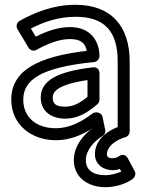

<svg xmlns="http://www.w3.org/2000/svg" viewBox="-20 -548 612 801"><path d="M150 -141C150 -79 200 -53 252 -53C305 -53 345 -78 386 -113C392 -118 395 -125 395 -132V-242C395 -252 389 -270 367 -267C223 -250 150 -214 150 -141ZM200 -141C200 -165 219 -195 345 -214V-144C312 -117 285 -103 252 -103C213 -103 200 -115 200 -141ZM77 -132C77 -214 149 -267 372 -289C385 -290 395 -302 395 -315C394 -376 359 -435 272 -435C220 -435 171 -416 129 -395L109 -429C163 -457 225 -478 295 -478C417 -478 471 -417 471 -291V-18C409 6 376 49 376 95C376 142 417 162 449 162C460 162 471 160 480 157L486 168C464 177 439 183 420 183C367 183 338 160 338 120C338 78 375 39 407 20C417 14 421 3 419 -6L408 -59C406 -71 395 -79 383 -79H380C374 -79 369 -77 365 -74C319 -39 269 -13 213 -13C129 -13 77 -61 77 -132ZM27 -132C27 -31 108 37 213 37C271 37 323 15 366 -13C332 11 288 59 288 120C288 196 352 233 420 233C457 233 504 221 534 198C543 191 548 177 542 166L513 112C502 92 484 98 476 104C469 109 460 112 449 112C432 112 426 106 426 95C426 75 444 42 504 24C514 21 521 11 521 0V-291C521 -439 444 -528 295 -528C203 -528 124 -496 62 -461C49 -454 46 -437 53 -426L99 -349C106 -338 120 -333 132 -340C178 -365 225 -385 272 -385C321 -385 336 -365 342 -336C140 -312 27 -255 27 -132Z"/></svg>

Font: Falling Sky
Style: ExtOu
Weight: 400
Designer: Paul D. Hunt
Foundry: Adobe Systems Incorporated
Version: Version 1.02